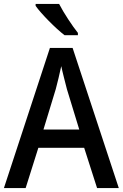

<svg xmlns="http://www.w3.org/2000/svg" viewBox="-20 -961 628 981"><path d="M282 -941H162V-931C189 -892 265 -815 310 -781H378V-793C349 -829 305 -896 282 -941ZM476 0H587L351 -716H235L0 0H111L176 -206H410ZM322 -505 385 -299H202L265 -506C273 -537 285 -584 293 -623C299 -593 315 -533 322 -505Z"/></svg>

Font: Noto Sans Thai Looped SemiCondensed Medium
Style: Regular
Weight: 500
Width: 4
Designer: Sasikarn Vongin, Ben Mitchell
Foundry: The Fontpad Ltd
Version: Version 1.001